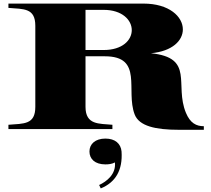

<svg xmlns="http://www.w3.org/2000/svg" viewBox="-20 -720 1177 1071"><path d="M1017 -91C952 -248 1067 -398 822 -423C942 -434 1000 -494 1000 -556C1000 -627 924 -700 780 -700H27V-676C113 -669 177 -676 177 -576V-124C177 -24 113 -31 27 -24V0H607V-24C533 -31 457 -22 457 -124V-406H565C781 -406 680 -216 731 -82C756 -16 849 4 977 4H1117V-16C1075 -16 1041 -33 1017 -91ZM558 -441H457V-665H558C662 -665 715 -608 715 -552C715 -496 663 -441 558 -441ZM533 312 542 331C625 297 665 229 658 125C654 81 622 53 568 53C512 53 479 83 479 125C479 167 510 197 568 197C585 197 605 195 621 186C628 251 576 292 533 312Z"/></svg>

Font: Sprat Extended Black
Style: Regular
Weight: 900
Width: 9
Designer: Ethan Nakache
Foundry: Collletttivo
Version: Version 2.000;Glyphs 3.2 (3217)